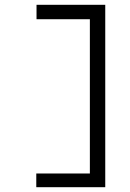

<svg xmlns="http://www.w3.org/2000/svg" viewBox="-20 -690 540 799"><path d="M418 89V-670H132V-610H354V32H131V89Z"/></svg>

Font: Inconsolata Thin
Style: Regular
Weight: 100
Monospace: yes
Designer: Raph Levien, Cyreal, Brenton Simpson
Foundry: Raph Levien, Cyreal, Google
Version: Version 3.100